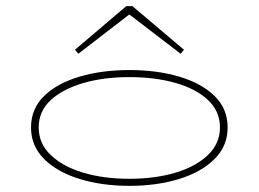

<svg xmlns="http://www.w3.org/2000/svg" viewBox="-20 -594 842 625"><path d="M401 -547 235 -419 224 -432 391 -574H411L579 -432L568 -419ZM721 -179Q721 -119 678.5 -76.5Q636 -34 563.5 -11.5Q491 11 401 11Q312 11 239 -11.5Q166 -34 123.5 -76.5Q81 -119 81 -179Q81 -240 123.5 -281.5Q166 -323 239 -344.5Q312 -366 401 -366Q491 -366 563.5 -344.5Q636 -323 678.5 -281.5Q721 -240 721 -179ZM106 -179Q106 -127 145 -89.5Q184 -52 250.5 -32Q317 -12 401 -12Q485 -12 551.5 -32Q618 -52 657 -89.5Q696 -127 696 -179Q696 -232 657 -268.5Q618 -305 551.5 -324Q485 -343 401 -343Q317 -343 250.5 -323.5Q184 -304 145 -268Q106 -232 106 -179Z"/></svg>

Font: BhuTuka Expanded One
Style: Regular
Weight: 400
Designer: Erin McLaughlin
Version: Version 1.000; ttfautohint (v1.8.3)